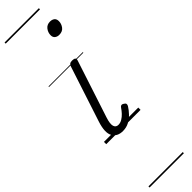

<svg xmlns="http://www.w3.org/2000/svg" viewBox="-428 -849 1187 1187"><g transform="rotate(-45 165.5 -255.0)"><path d="M131 16Q82 16 62 -19.5Q42 -55 66 -130L185 -494Q190 -506 196 -510.5Q202 -515 216 -515Q233 -515 239 -509Q245 -503 241 -491L118 -115Q104 -72 110 -51.5Q116 -31 138 -31Q155 -31 171 -40.5Q187 -50 200.5 -64.5Q214 -79 224 -94Q228 -101 235 -104Q242 -107 253 -100Q264 -94 265 -86.5Q266 -79 261 -71Q248 -50 229 -30Q210 -10 185.5 3Q161 16 131 16ZM273 -683Q256 -683 244.5 -692Q233 -701 233 -719Q233 -743 248 -762.5Q263 -782 290 -782Q308 -782 319.5 -773Q331 -764 331 -745Q331 -722 316.5 -702.5Q302 -683 273 -683ZM0 369H300V379H0ZM0 -20H300V0H0ZM0 -505H300V-500H0ZM0 -889H300V-879H0Z"/></g></svg>

Font: Playwrite HR Guides
Style: Regular
Weight: 400
Designer: Veronika Burian, José Scaglione
Foundry: TypeTogether
Version: Version 1.003